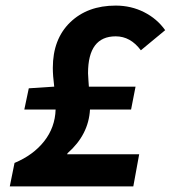

<svg xmlns="http://www.w3.org/2000/svg" viewBox="-20 -667 640 687"><path d="M15 0 32 -84Q99 -112 138 -161.5Q177 -211 179 -275H67L83 -351L174 -357Q169 -397 169 -424Q169 -527 231 -587Q293 -647 394 -647Q449 -647 495.5 -623.5Q542 -600 571 -559L484 -487Q447 -537 394 -537Q295 -537 295 -405Q295 -397 296.5 -378.5Q298 -360 298 -357H465L449 -275H302Q297 -185 222 -119L220 -115H478L457 0Z"/></svg>

Font: TypoPRO Source Code Pro
Style: Bold Italic
Weight: 700
Italic angle: -11°
Monospace: yes
Designer: Paul D. Hunt, Teo Tuominen
Foundry: Adobe Systems Incorporated
Version: Version 1.030;PS 1.0;hotconv 1.0.84;makeotf.lib2.5.63406